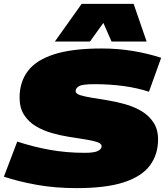

<svg xmlns="http://www.w3.org/2000/svg" viewBox="-47 -960 865 990"><path d="M784 -662 721 -487Q660 -507 589 -516.5Q518 -526 440 -526Q379 -526 361 -516Q343 -506 343 -490Q343 -477 366 -469.5Q389 -462 426.5 -456Q464 -450 509.5 -442.5Q555 -435 600.5 -422Q646 -409 683.5 -386.5Q721 -364 744.5 -328.5Q768 -293 768 -241Q768 -164 726.5 -107.5Q685 -51 593 -20.5Q501 10 348 10Q237 10 142.5 -7Q48 -24 -27 -49L42 -230Q127 -202 212.5 -187Q298 -172 390 -172Q440 -172 458.5 -182Q477 -192 477 -206Q477 -220 454 -227.5Q431 -235 393.5 -241Q356 -247 311 -254Q266 -261 220.5 -274Q175 -287 137.5 -309.5Q100 -332 77 -368Q54 -404 54 -457Q54 -537 96.5 -593.5Q139 -650 232 -680Q325 -710 478 -710Q560 -710 636.5 -697.5Q713 -685 784 -662ZM236 -746 374 -940H642L709 -746H528L486 -842L417 -746Z"/></svg>

Font: Georama Extended Black
Style: Italic
Weight: 900
Width: 7
Italic angle: -9°
Designer: Jean-Baptiste Levee
Foundry: Production Type
Version: Version 1.000